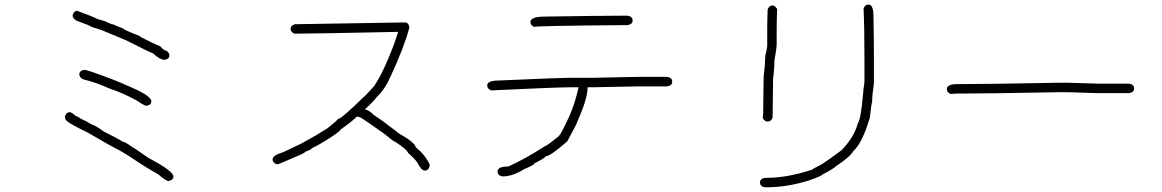

<svg xmlns="http://www.w3.org/2000/svg" viewBox="-20 -652 5040 833"><path d="M314.5 -605Q384.8 -579.6 402.3 -569.8L435.5 -560.1Q455.6 -548.8 476.6 -544.4Q476.6 -542 513.7 -528.8Q513.7 -523.9 585.9 -495.6Q591.8 -489.3 613.3 -480Q634.8 -467.8 675.8 -450.7Q689.5 -433.6 703.1 -431.2Q714.8 -422.4 714.8 -411.6Q714.8 -396 693.4 -392.1Q672.4 -394 642.6 -421.4Q636.7 -421.4 525.4 -478L445.3 -511.2Q414.6 -524.9 378.9 -534.7Q368.2 -542.5 312.5 -562Q294.9 -572.3 294.9 -585.4Q300.8 -605 314.5 -605ZM345.7 -349.1Q357.9 -349.1 451.2 -314Q494.6 -298.3 576.2 -261.2Q636.7 -231.4 636.7 -212.4Q636.7 -196.8 615.2 -192.9Q607.4 -192.9 572.3 -216.3Q508.3 -251 457 -267.1Q393.1 -295.9 339.8 -308.1Q324.2 -316.4 324.2 -329.6Q324.2 -345.2 345.7 -349.1ZM283.2 -165.5Q289.6 -165.5 310.5 -147.9Q315.9 -147.9 332 -136.2Q354 -127.4 373 -114.7Q401.9 -103.5 429.7 -81.5Q485.8 -54.2 513.7 -36.6Q522.9 -36.6 554.7 -13.2Q558.1 -13.2 625 33.7Q732.4 90.3 732.4 113.8Q732.4 129.4 710.9 133.3Q699.7 133.3 666 104Q613.8 75.2 541 25.9L502 2.4Q455.6 -21 359.4 -77.6Q271 -119.6 263.7 -134.3L261.7 -147.9Q268.1 -165.5 283.2 -165.5Z M1736.8 -554.7Q1752.4 -554.7 1756.3 -533.2Q1734.4 -449.2 1676.3 -324.2Q1650.4 -264.2 1615.7 -232.4Q1601.1 -211.9 1563 -177.7Q1584 -172.4 1600.1 -154.3Q1638.7 -129.4 1691.9 -87.9Q1712.9 -69.8 1729 -62.5Q1778.8 -32.7 1783.7 -13.7Q1826.7 22 1844.2 62.5V66.4Q1840.8 87.9 1822.8 87.9Q1807.6 87.9 1791.5 54.7Q1779.8 36.6 1750.5 11.7Q1746.1 -3.9 1693.8 -37.1Q1688.5 -37.1 1648.9 -70.3Q1563.5 -131.3 1543.5 -142.6Q1531.2 -146.5 1527.8 -146.5Q1513.7 -129.4 1457.5 -89.8Q1457.5 -83.5 1406.7 -50.8Q1362.8 -22.5 1334.5 -9.8Q1330.6 -2.9 1305.2 5.9Q1303.2 11.2 1277.8 21.5Q1198.7 56.6 1186 60.5H1180.2Q1162.6 54.2 1162.6 39.1Q1162.6 22 1209.5 7.8L1283.7 -27.3L1350.1 -64.5Q1399.9 -95.7 1400.9 -95.7Q1437.5 -124.5 1447.8 -136.7Q1461.4 -136.7 1557.1 -230.5Q1560.1 -230.5 1602.1 -277.3Q1641.6 -333.5 1689.9 -460.9L1707.5 -513.7H1705.6Q1333.5 -505.9 1258.3 -505.9Q1240.7 -512.2 1240.7 -527.3Q1240.7 -539.6 1258.3 -546.9Z M2693.4 -584H2703.1Q2724.6 -580.6 2724.6 -562.5Q2724.6 -546.9 2703.1 -543H2695.3Q2298.8 -540 2298.8 -535.2Q2281.2 -541.5 2281.2 -556.6Q2281.2 -580.1 2345.7 -580.1Q2596.2 -584 2693.4 -584ZM2742.2 -318.4H2875Q2896.5 -314.9 2896.5 -296.9Q2896.5 -281.2 2875 -277.3H2748Q2573.7 -273.4 2554.7 -273.4H2529.3Q2529.3 -225.1 2488.3 -132.8Q2483.4 -115.7 2441.4 -39.1Q2367.7 25.4 2349.6 25.4Q2337.9 37.6 2298.8 56.6Q2298.8 63.5 2253.9 82Q2203.6 113.3 2162.1 113.3H2160.2Q2138.7 109.9 2138.7 91.8Q2138.7 70.3 2185.5 70.3Q2255.9 39.1 2343.8 -17.6Q2350.1 -17.6 2398.4 -56.6Q2410.6 -60.1 2451.2 -150.4Q2474.6 -203.1 2490.2 -273.4H2462.9Q2392.1 -273.4 2111.3 -259.8Q2093.8 -266.1 2093.8 -281.2Q2093.8 -302.7 2144.5 -302.7Q2407.2 -314.5 2449.2 -314.5H2548.8Q2723.1 -318.4 2742.2 -318.4Z M3748 -632.3Q3769.5 -632.3 3769.5 -581.5Q3771.5 -481.9 3771.5 -405.8V-290.5Q3763.7 -238.3 3763.7 -208.5Q3761.2 -208.5 3753.9 -142.1Q3721.7 -31.7 3681.6 4.4Q3666.5 29.8 3607.4 68.8Q3595.7 80.6 3546.9 106Q3546.4 110.8 3488.3 131.3Q3393.6 160.6 3304.7 160.6H3298.8Q3277.3 157.2 3277.3 139.2Q3277.3 123.5 3298.8 119.6H3306.6Q3394.5 119.6 3502 84.5Q3504.4 81.5 3544.9 61Q3578.1 39.6 3632.8 -1.5Q3689 -62.5 3701.2 -116.7Q3714.8 -132.3 3724.6 -245.6Q3724.6 -254.9 3730.5 -296.4V-397.9Q3730.5 -532.7 3726.6 -614.7Q3732.9 -632.3 3748 -632.3ZM3332 -628.4Q3341.8 -628.4 3351.6 -612.8Q3349.6 -553.2 3349.6 -524.9V-460.4Q3349.6 -444.3 3339.8 -388.2Q3339.8 -352.1 3334 -308.1Q3332 -189.5 3332 -142.1Q3325.7 -124.5 3310.5 -124.5Q3297.4 -124.5 3289.1 -140.1Q3289.1 -142.6 3291 -159.7Q3293 -296.9 3293 -317.9Q3298.3 -357.4 3300.8 -415.5Q3303.2 -415.5 3308.6 -450.7V-530.8Q3308.6 -560.1 3310.5 -610.8Q3316.9 -628.4 3332 -628.4Z M4572.3 -293H4615.2Q4732.4 -289.1 4746.1 -289.1H4878.9Q4900.4 -285.6 4900.4 -267.6Q4900.4 -252 4878.9 -248H4738.3Q4626 -252 4613.3 -252H4578.1Q4261.2 -246.1 4144.5 -246.1H4132.8Q4122.1 -246.1 4105.5 -244.1Q4087.9 -250.5 4087.9 -265.6Q4087.9 -287.1 4132.8 -287.1H4144.5Q4257.8 -287.1 4572.3 -293Z"/></svg>

Font: CEF Fonts CJK
Style: Regular
Weight: 400
Designer: PartyBoss (派对大魔王)
Version: Release 2.25